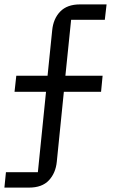

<svg xmlns="http://www.w3.org/2000/svg" viewBox="-23 -718 528 872"><path d="M4 64H149L186 -301H43L51 -374H193L214 -580Q219 -633 250.5 -665.5Q282 -698 340 -698H461L453 -628H300L274 -374H443L436 -301H267L235 16Q230 68 199 101Q168 134 109 134H-3Z"/></svg>

Font: IBM Plex Sans Thai
Style: Regular
Weight: 400
Designer: Mike Abbink, Paul van der Laan, Pieter van Rosmalen, Ben Mitchell, Mark Frömberg
Foundry: Bold Monday
Version: Version 1.1